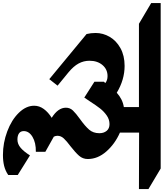

<svg xmlns="http://www.w3.org/2000/svg" viewBox="-52 -900 1085 1272"><g transform="rotate(90 490.0 -263.5)"><path d="M732 -516Q807 -483 857 -426Q907 -369 907 -303Q907 -270 885.5 -245.5Q864 -221 823 -189Q788 -163 770.5 -144Q753 -125 753 -102Q753 -90 759 -78L859 -22V41Q799 40 760.5 63Q722 86 722 121Q722 142 737 152.5Q752 163 778 163Q808 163 833 141.5Q858 120 883 80L1013 161V224Q985 243 953 251Q921 259 880 259Q800 259 724 230.5Q648 202 601 154Q554 106 554 52Q554 18 575.5 -11.5Q597 -41 634 -64Q567 -106 567 -158Q567 -185 585.5 -204.5Q604 -224 643 -252Q689 -285 712.5 -312Q736 -339 736 -380Q736 -409 720.5 -428Q705 -447 676 -447Q645 -447 618.5 -428.5Q592 -410 572 -384.5Q552 -359 525 -317L500 -280L395 -347V-410L404 -419Q386 -434 358 -434Q313 -434 284.5 -400.5Q256 -367 256 -314Q256 -276 274 -242.5Q292 -209 333 -175L421 -103L378 -48L79 -295Q72 -323 72 -355Q72 -404 97.5 -448Q123 -492 172.5 -519.5Q222 -547 290 -547Q382 -547 468 -495Q511 -534 563 -542V-642H11L-126 -723V-786H970L1106 -705V-642L732 -643Z"/></g></svg>

Font: Inknut Antiqua
Style: Bold
Weight: 700
Designer: Claus Eggers Sørensen
Foundry: Claus Eggers Sørensen
Version: Version 1.003; ttfautohint (v1.8.2) -l 8 -r 50 -G 200 -x 14 